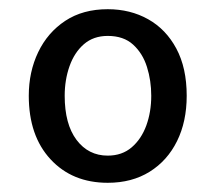

<svg xmlns="http://www.w3.org/2000/svg" viewBox="-20 -691 470 417"><path d="M214 -294Q137 -294 89.8 -345Q42.5 -396 42.5 -483Q42.5 -535 63 -577.8Q83.5 -620.5 121.8 -645.8Q160 -671 214 -671Q263 -671 301.8 -649.2Q340.5 -627.5 363 -585.5Q385.5 -543.5 385.5 -483Q385.5 -427 364.5 -384.5Q343.5 -342 305 -318Q266.5 -294 214 -294ZM214 -353Q245 -353 266 -371Q287 -389 297.8 -418.5Q308.5 -448 308.5 -483Q308.5 -516 299.2 -545.5Q290 -575 269.2 -594Q248.5 -613 214 -613Q183 -613 162.2 -595Q141.5 -577 131 -547.2Q120.5 -517.5 120.5 -483Q120.5 -421.5 146.2 -387.2Q172 -353 214 -353Z"/></svg>

Font: Expletus Sans Medium
Style: Regular
Weight: 500
Version: Version 7.500